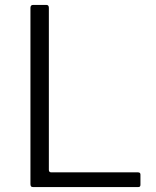

<svg xmlns="http://www.w3.org/2000/svg" viewBox="-20 -762 636 782"><path d="M104 -730Q104 -742 115 -742H169Q179 -742 179 -730V-70Q179 -60 189 -60H542Q552 -60 552 -51V-9Q552 -5 550 -2.5Q548 0 542 0H116Q109 0 106.5 -3Q104 -6 104 -12V-730Z"/></svg>

Font: Libre Franklin Light
Style: Regular
Weight: 300
Designer: Pablo Impallari, Rodrigo Fuenzalida, Nhung Nguyen
Foundry: Impallari Type
Version: Version 3.000